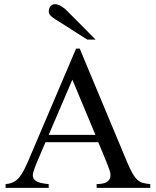

<svg xmlns="http://www.w3.org/2000/svg" viewBox="-20 -914 759 934"><path d="M450.2 0V-18.6Q484.9 -19 499.5 -28.6Q514.2 -38.1 516.6 -53.2Q519 -68.4 512.5 -87.6Q505.9 -106.9 497.6 -127L458 -222.2H201.2L156.2 -116.7Q147 -94.2 142.1 -77.1Q137.2 -60.1 142.3 -47.9Q147.5 -35.6 164.8 -28.6Q182.1 -21.5 216.8 -18.6V0H7.3V-18.6Q28.3 -20 43.9 -27.6Q59.6 -35.2 72 -49.3Q84.5 -63.5 95.2 -84.2Q106 -105 117.7 -131.8L350.1 -677.7H367.7L597.7 -127Q612.3 -92.3 624 -71.5Q635.7 -50.8 648.2 -39.6Q660.6 -28.3 675.5 -24.2Q690.4 -20 710.9 -18.6V0ZM332 -526.4 216.8 -257.8H444.3ZM404.8 -721.2 260.7 -813Q254.4 -816.9 246.8 -821.5Q239.3 -826.2 232.7 -831.8Q226.1 -837.4 221.7 -843.5Q217.3 -849.6 217.3 -856Q217.3 -873.5 225.6 -883.5Q233.9 -893.6 248.5 -893.6Q261.2 -893.6 277.1 -884.3Q293 -875 306.6 -860.8L445.3 -721.2Z"/></svg>

Font: Doulos SIL APac
Style: Regular
Weight: 400
Designer: Walt Agee, Victor Gaultney, Peter Martin, Debbi Hosken, Becca Hirsbrunner
Foundry: SIL International
Version: Version 5.000